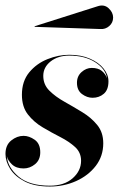

<svg xmlns="http://www.w3.org/2000/svg" viewBox="-25 -669 461 701"><path d="M341 -563 102 -571 101 -573 331 -646Q355 -654.2 371.5 -639Q388 -623.8 388 -605Q388 -586.2 373.9 -573.9Q359.8 -561.5 341 -563ZM366 -383Q360 -418.2 322.1 -442.1Q284.2 -466 228 -466Q186.8 -466 159.9 -444.8Q133 -423.5 133 -392Q133 -360.2 155.1 -338.2Q177.2 -316.1 209.9 -297.8Q242.5 -279.5 275.1 -259.6Q307.8 -239.8 329.9 -212.8Q352 -185.9 352 -146Q352 -99 324.7 -63.4Q297.4 -27.9 252.9 -7.9Q208.5 12 157 12Q101.5 12 65.6 -6.3Q29.8 -24.6 12.4 -52.1Q-5 -79.5 -5 -107Q-5 -139.2 16 -156.1Q37 -173 61 -173Q81.2 -173 101.6 -158.8Q122 -144.5 122 -113Q122 -85.2 103.1 -69.6Q84.2 -54 61 -54Q34 -54 18.5 -69Q3 -84 0 -99Q3 -57.8 42.5 -24.4Q82 9 157 9Q209.5 9 240.2 -18.1Q271 -45.2 271 -82Q271 -112.2 249.2 -132.2Q227.4 -152.1 195.2 -168.6Q163 -185 130.8 -204.1Q98.6 -223.1 76.8 -251.2Q55 -279.2 55 -323Q55 -372.5 81.8 -404.9Q108.6 -437.2 148.6 -453.1Q188.5 -469 228 -469Q271 -469 303.2 -454.9Q335.4 -440.9 353.2 -418.7Q371 -396.5 371 -372Q371 -341.2 354 -326.6Q337 -312 313 -312Q292.8 -312 274.4 -325.6Q256 -339.2 256 -367Q256 -391 272.9 -406Q289.8 -421 310 -421Q333.2 -421 346.6 -410.2Q360 -399.5 366 -383Z"/></svg>

Font: Bodoni* 72 Medium
Style: Italic
Weight: 500
Italic angle: -13°
Version: Version 1.002; ttfautohint (v0.97) -l 8 -r 50 -G 200 -x 14 -